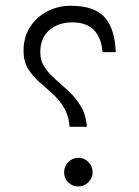

<svg xmlns="http://www.w3.org/2000/svg" viewBox="-20 -658 491 677"><path d="M63 -479Q63 -526.9 85.9 -562.5Q108.9 -598.1 146.7 -617.9Q184.6 -637.7 229 -637.7Q312 -637.7 348.4 -597.9Q384.8 -558.1 388.2 -474.1H341.3Q338.4 -522 312.7 -550.5Q287.1 -579.1 234.4 -579.1Q186 -579.1 154.1 -551.8Q122.1 -524.4 122.1 -474.6Q122.1 -443.4 137.7 -420.4Q153.3 -397.5 176.8 -377.2Q200.2 -356.9 224.1 -334.5Q248 -312 265.6 -282.5Q283.2 -252.9 286.6 -210.9H225.6Q222.2 -252 204.8 -279.8Q187.5 -307.6 163.8 -328.9Q140.1 -350.1 116.9 -370.6Q93.8 -391.1 78.4 -416.5Q63 -441.9 63 -479ZM206.1 -50.8Q206.1 -71.8 220.9 -86.7Q235.8 -101.6 256.3 -101.6Q276.9 -101.6 291.7 -86.7Q306.6 -71.8 306.6 -50.8Q306.6 -30.3 291.7 -15.4Q276.9 -0.5 256.3 -0.5Q235.4 -0.5 220.7 -14.9Q206.1 -29.3 206.1 -50.8Z"/></svg>

Font: Vazir Thin FD-WOL
Style: Thin-FD-WOL
Weight: 100
Designer: Saber Rastikerdar
Foundry: Saber Rastikerdar
Version: Version 30.1.0